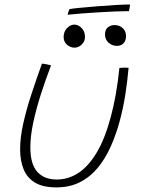

<svg xmlns="http://www.w3.org/2000/svg" viewBox="-20 -813 629 854"><path d="M553.5 -763.5Q526 -763.5 490.8 -762Q455.5 -760.5 418 -758.2Q380.5 -756 344.8 -753.2Q309 -750.5 280.5 -747.5Q282 -753 284.5 -761Q287 -769 289.5 -772.5Q301 -775 335 -778.2Q369 -781.5 412.2 -785Q455.5 -788.5 495.5 -790.8Q535.5 -793 558.5 -793Q558.5 -790.5 557 -781.5Q555.5 -772.5 553.5 -763.5ZM511 -510.5Q513.5 -511 519 -511.5Q524.5 -512 530.5 -512Q536 -512 543 -512Q550 -512 552 -511.5Q547 -454.5 537.8 -394.5Q528.5 -334.5 513 -276.5Q497 -216.5 473.2 -162.8Q449.5 -109 415.8 -67.8Q382 -26.5 336.2 -3Q290.5 20.5 230.5 20.5Q170.5 20.5 135.2 -1Q100 -22.5 84.8 -60.8Q69.5 -99 69.5 -148.5Q69.5 -201.5 83.5 -264Q97.5 -326.5 119.8 -394.2Q142 -462 166.5 -530Q171 -529.5 176.5 -528.8Q182 -528 187 -527Q192.5 -526 197.2 -524.8Q202 -523.5 207 -522Q183.5 -461 162.5 -395.8Q141.5 -330.5 128.2 -269.2Q115 -208 115 -157.5Q115 -83 145.8 -48.8Q176.5 -14.5 232.5 -14.5Q283.5 -14.5 328.2 -43.5Q373 -72.5 409.8 -133.8Q446.5 -195 472.5 -292Q485 -338 494.8 -392.5Q504.5 -447 511 -510.5ZM311.5 -601Q293.5 -601 278.2 -614Q263 -627 263 -648.5Q263 -672 278 -687.8Q293 -703.5 310.5 -703.5Q329 -703.5 343.5 -687.8Q358 -672 358 -649Q358 -628.5 343.5 -614.8Q329 -601 311.5 -601ZM499.5 -609Q478.5 -609 462.8 -623.2Q447 -637.5 447 -659.5Q447 -680.5 459.2 -691Q471.5 -701.5 490 -701.5Q511 -701.5 525.8 -688Q540.5 -674.5 540.5 -652.5Q540.5 -638.5 535.2 -628.8Q530 -619 521 -614Q512 -609 499.5 -609Z"/></svg>

Font: Grandstander Thin Thin
Style: Italic
Weight: 250
Italic angle: -15°
Version: Version 1.200